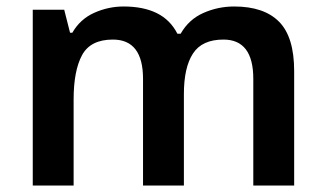

<svg xmlns="http://www.w3.org/2000/svg" viewBox="-20 -572 1004 592"><path d="M702 -552Q794 -552 840.5 -505Q887 -458 887 -353V0H761V-329Q761 -450 669 -450Q603 -450 575 -407Q547 -364 547 -282V0H421V-329Q421 -450 328 -450Q259 -450 233 -402Q207 -354 207 -265V0H81V-542H178L196 -471H203Q227 -513 270.5 -532.5Q314 -552 361 -552Q422 -552 463.5 -531.5Q505 -511 527 -468H537Q562 -512 607 -532Q652 -552 702 -552Z"/></svg>

Font: Noto Sans Kannada SemiBold
Style: Regular
Weight: 600
Designer: Jelle Bosma - Monotype Design Team
Foundry: Monotype Imaging Inc.
Version: Version 2.005; ttfautohint (v1.8.4.7-5d5b)